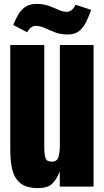

<svg xmlns="http://www.w3.org/2000/svg" viewBox="-20 -965 539 993"><path d="M176.3 7.8Q117.7 7.8 86.7 -16.6Q55.7 -41 44.4 -84.7Q33.2 -128.4 33.2 -187V-732.4H209V-207.5Q209 -163.6 215.8 -146.2Q222.7 -128.9 248 -128.9Q275.4 -128.9 282.5 -153.3Q289.6 -177.7 289.6 -216.3V-732.4H463.9V0H289.1V-78.1Q272.5 -36.1 249.3 -14.2Q226.1 7.8 176.3 7.8ZM330.6 -786.6Q293 -786.6 264.2 -797.9Q235.4 -809.1 211.7 -820.1Q188 -831.1 165.5 -831.1Q152.8 -831.1 141.6 -823.7Q130.4 -816.4 120.6 -797.9L48.3 -835.9Q60.5 -865.7 75 -890.4Q89.4 -915 111.8 -929.9Q134.3 -944.8 168.9 -944.8Q205.1 -944.8 232.9 -934.6Q260.7 -924.3 283.4 -914.1Q306.2 -903.8 325.2 -903.8Q338.4 -903.8 349.6 -912.1Q360.8 -920.4 370.6 -940.4L451.7 -914.1Q439.9 -881.3 425.8 -852.1Q411.6 -822.8 389.4 -804.7Q367.2 -786.6 330.6 -786.6Z"/></svg>

Font: Anton SC
Style: Regular
Weight: 400
Designer: Vernon Adams
Foundry: Vernon Adams
Version: Version 2.116; ttfautohint (v1.8.4.7-5d5b)